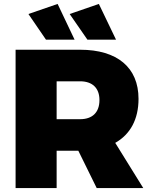

<svg xmlns="http://www.w3.org/2000/svg" viewBox="-20 -953 765 973"><path d="M358 -752 272 -933 124 -882 213 -752ZM568 -752 481 -933 333 -882 423 -752ZM706 0 564 -229C640 -272 682 -348 682 -452C682 -611 574 -701 386 -701H59V0H267V-189H377L470 0ZM267 -541H386C448 -541 484 -507 484 -446C484 -383 448 -349 386 -349H267Z"/></svg>

Font: Montserrat ExtraBold
Style: Regular
Weight: 800
Designer: Julieta Ulanovsky
Foundry: Julieta Ulanovsky
Version: Version 4.000